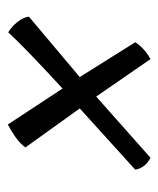

<svg xmlns="http://www.w3.org/2000/svg" viewBox="24 -546 413 502"><g transform="rotate(-90 231.0 -295.5)"><path d="M69 -109Q42 -123 38 -149L198 -294L96 -436Q106 -450 123 -462Q140 -474 156 -482L250 -339Q299 -384 337 -420.5Q375 -457 397 -481Q412 -472 424 -457Q436 -442 438 -427L280 -294L371 -149Q366 -140 354 -128.5Q342 -117 327 -109L229 -251Z"/></g></svg>

Font: Texturina 72pt 72pt SemiBold
Style: Italic
Weight: 600
Italic angle: -11°
Designer: Guillermo Torres Carreño
Foundry: Omnibus-Type
Version: Version 1.002; ttfautohint (v1.8.3)